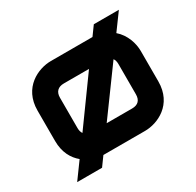

<svg xmlns="http://www.w3.org/2000/svg" viewBox="-139 -735 961 942"><g transform="rotate(-30 341.5 -264.0)"><path d="M642 -579H500L463 -528H456H227C156 -528 49 -481 49 -350V-178C49 -113 75 -69 109 -41L42 51H183L220 0H227H456C528 0 634 -47 634 -178V-350C634 -393 617 -449 574 -486ZM176 -178V-350C176 -383 194 -401 228 -401H370L185 -145C179 -154 176 -164 176 -178ZM507 -178C507 -145 490 -127 456 -127H312L498 -382C504 -374 507 -363 507 -349Z"/></g></svg>

Font: Audiowide
Style: Regular
Weight: 400
Designer: Astigmatic (AOETI)
Foundry: Astigmatic (AOETI)
Version: Version 1.002